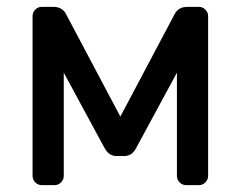

<svg xmlns="http://www.w3.org/2000/svg" viewBox="-20 -540 702 560"><path d="M490 -500Q494 -508 503 -514Q512 -520 527 -520H560Q571 -520 579 -512Q587 -504 587 -493V-27Q587 -16 579 -8Q571 0 560 0H523Q512 0 504 -8Q496 -16 496 -27V-328L378 -110Q366 -85 343 -85H319Q297 -85 284 -110L166 -328V-27Q166 -16 158 -8Q150 0 139 0H102Q91 0 83 -8Q75 -16 75 -27V-493Q75 -504 83 -512Q91 -520 102 -520H135Q150 -520 159 -514Q168 -508 172 -500L331 -200Z"/></svg>

Font: Hezaedrus
Style: Regular
Weight: 400
Designer: Hubert & Fischer
Foundry: Hubert & Fischer
Version: Version 1.10;September 3, 2019;FontCreator 11.5.0.2425 64-bi